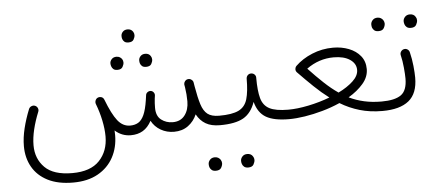

<svg xmlns="http://www.w3.org/2000/svg" viewBox="-54 -709 2498 1095"><g transform="rotate(-5 1195.0 -161.5)"><path d="M61.5 26.9Q61.5 -21.5 74.5 -74.5Q87.4 -127.4 109.4 -182.1Q113.8 -192.4 124.3 -196.8Q134.8 -201.2 145 -197.3Q155.8 -192.9 160.2 -182.4Q164.6 -171.9 160.2 -161.6Q140.1 -112.3 128.4 -64Q116.7 -15.6 116.7 26.9Q116.7 103.5 166.5 153.6Q216.3 203.6 323.7 203.6Q428.2 203.6 479.2 149.7Q530.3 95.7 530.3 11.7Q530.3 -30.8 520 -80.1Q509.8 -129.4 491.2 -177.7Q487.8 -188 492.2 -198.5Q496.6 -209 506.8 -212.9Q511.7 -214.8 517.1 -214.8Q535.6 -214.4 542 -197.3Q574.2 -113.3 604 -75.4Q633.8 -37.6 675.8 -37.6Q702.6 -37.6 722.2 -49.1Q741.7 -60.5 755.4 -90.3Q769 -120.1 777.3 -174.8Q778.8 -187 781.2 -202.1Q782.2 -212.4 790.8 -218.8Q799.3 -225.1 809.6 -224.1Q819.8 -222.7 826.2 -214.1Q832.5 -205.6 831.1 -195.8Q830.1 -187 828.6 -178.2Q825.7 -152.3 825.7 -126Q825.7 -78.6 854 -57.1Q882.3 -35.6 919.4 -35.6Q964.4 -35.6 988.5 -67.1Q1012.7 -98.6 1012.7 -147Q1012.7 -187 1006.3 -227.5Q1004.9 -234.4 1003.9 -241.2Q1003.4 -243.7 1003.4 -246.6Q1003.9 -255.9 1010 -263.4Q1016.1 -271 1024.9 -272.5Q1025.4 -272.5 1025.9 -272.5Q1038.1 -274.9 1047.9 -266.6Q1056.2 -260.3 1057.6 -250.5Q1060.1 -238.3 1061.5 -227.1Q1072.3 -163.6 1084.7 -124.3Q1097.2 -85 1120.1 -67.1Q1143.1 -49.3 1186 -49.3H1186.5Q1197.8 -49.3 1205.6 -41.3Q1213.4 -33.2 1213.4 -22Q1213.4 -10.7 1205.6 -2.9Q1197.8 4.9 1186.5 4.9H1186Q1136.7 4.9 1105 -13.7Q1073.2 -32.2 1053.2 -68.8Q1036.6 -29.8 1003.2 -5.1Q969.7 19.5 922.4 19.5Q880.9 19.5 846.4 -0.2Q812 -20 793.5 -54.7Q773.4 -17.1 744.1 0.2Q714.8 17.6 675.3 17.6Q623.5 17.6 584.5 -17.6Q585.4 -3.9 585.4 8.8Q585.4 79.6 554.9 136Q524.4 192.4 466.1 225.1Q407.7 257.8 324.2 257.8Q237.3 257.8 179 228Q120.6 198.2 91.1 146Q61.5 93.8 61.5 26.9ZM670.9 -550.8Q670.9 -564 680.9 -574.7Q690.9 -585.4 708 -585.4Q729 -585.4 739.3 -569.3Q745.1 -560.1 745.1 -549.8Q745.1 -537.6 737.3 -524.2Q729.5 -510.7 707 -510.7Q691.9 -510.7 684.1 -517.6Q676.3 -524.4 673.3 -533.7Q670.9 -540.5 670.9 -550.8ZM759.3 -403.3Q759.3 -416.5 769.3 -427.2Q779.3 -438 796.4 -438Q817.9 -438 827.6 -421.9Q833.5 -412.6 833.5 -402.3Q833.5 -390.1 825.7 -376.7Q817.9 -363.3 795.4 -363.3Q780.3 -363.3 772.5 -370.1Q764.6 -377 761.7 -386.2Q759.3 -393.1 759.3 -403.3ZM594.2 -400.9Q594.2 -413.6 604.2 -424.6Q614.3 -435.5 631.3 -435.5Q642.6 -435.5 650.4 -430.9Q658.2 -426.3 663.1 -419.4Q668.9 -410.2 668.9 -399.9Q668.9 -387.7 660.9 -374Q652.8 -360.4 630.9 -360.4Q615.7 -360.4 607.9 -367.4Q600.1 -374.5 597.2 -383.8Q594.2 -392.1 594.2 -400.9Z M1159.2 -22Q1159.2 -33.2 1167.2 -41.3Q1175.3 -49.3 1186.5 -49.3Q1260.7 -49.3 1298.1 -67.6Q1335.4 -85.9 1348.1 -129.2Q1360.8 -172.4 1360.8 -247.1Q1361.8 -259.8 1370.4 -267.1Q1378.9 -274.4 1390.1 -273.4Q1401.4 -272.9 1408.9 -264.6Q1416.5 -256.3 1415.5 -245.1Q1415.5 -171.9 1427.2 -129.2Q1439 -86.4 1474.6 -67.9Q1510.3 -49.3 1582 -49.3H1582.5Q1593.8 -49.3 1601.6 -41.3Q1609.4 -33.2 1609.4 -22Q1609.4 -10.7 1601.6 -2.9Q1593.8 4.9 1582.5 4.9H1582Q1496.1 4.9 1450.7 -21.2Q1405.3 -47.4 1388.7 -110.8Q1366.7 -47.4 1320.3 -21.2Q1273.9 4.9 1186.5 4.9Q1175.3 4.9 1167.2 -2.9Q1159.2 -10.7 1159.2 -22ZM1288.1 218.3Q1288.1 204.6 1298.3 193.4Q1308.6 182.1 1326.2 182.1Q1348.6 182.1 1358.4 198.7Q1364.7 207.5 1364.7 218.8Q1364.7 231 1356.7 245.1Q1348.6 259.3 1325.7 259.3Q1310.5 259.3 1302.2 252.2Q1293.9 245.1 1291 235.8Q1288.1 227.1 1288.1 218.3ZM1102.5 220.7Q1102.5 207 1112.8 195.8Q1123 184.6 1140.6 184.6Q1152.3 184.6 1160.2 189.5Q1168 194.3 1172.9 201.2Q1179.2 211.9 1179.2 221.2Q1179.2 233.9 1171.1 247.8Q1163.1 261.7 1140.1 261.7Q1124.5 261.7 1116.5 254.6Q1108.4 247.6 1105 238.3Q1102.5 229.5 1102.5 220.7Z M1555.2 -22Q1555.2 -33.2 1563.2 -41.3Q1571.3 -49.3 1582.5 -49.3Q1633.8 -49.3 1698 -62.5Q1762.2 -75.7 1821.3 -98.1Q1778.3 -130.4 1736.1 -170.9Q1693.8 -211.4 1648.9 -257.8Q1640.1 -267.6 1643.1 -280.8Q1644.5 -288.6 1649.9 -293.9Q1689 -332 1746.1 -355.7Q1803.2 -379.4 1866.7 -379.4Q1915.5 -379.4 1956.8 -363.3Q1998 -347.2 2022.9 -316.4Q2047.9 -285.6 2047.9 -241.2Q2047.9 -196.3 2014.9 -158Q1981.9 -119.6 1930.7 -89.4Q1971.2 -69.8 2016.6 -59.6Q2062 -49.3 2116.2 -49.3H2116.7Q2127.9 -49.3 2135.7 -41.3Q2143.6 -33.2 2143.6 -22Q2143.6 -10.7 2135.7 -2.9Q2127.9 4.9 2116.7 4.9H2116.2Q2045.4 4.9 1986.6 -12.5Q1927.7 -29.8 1875.5 -61.5Q1827.1 -40 1774.9 -25.4Q1722.7 -10.7 1672.9 -2.9Q1623 4.9 1582.5 4.9Q1571.3 4.9 1563.2 -2.9Q1555.2 -10.7 1555.2 -22ZM1865.2 -324.2Q1780.8 -324.2 1710 -272.9Q1754.9 -225.1 1795.2 -187.3Q1835.4 -149.4 1876 -121.6Q1926.8 -146.5 1959.7 -177.2Q1992.7 -208 1992.7 -241.2Q1992.7 -277.8 1958.3 -301Q1923.8 -324.2 1865.2 -324.2Z M2089.8 -22Q2089.8 -33.2 2097.7 -41.3Q2105.5 -49.3 2116.7 -49.3Q2192.4 -49.3 2227.8 -74.5Q2263.2 -99.6 2263.2 -168.5Q2263.2 -190.9 2259.5 -230.5Q2255.9 -270 2247.6 -304.2Q2245.6 -315.4 2252.4 -324.7Q2259.3 -334 2270 -335.9Q2281.2 -337.9 2290.3 -331.3Q2299.3 -324.7 2301.3 -313.5Q2310.5 -276.9 2314.7 -235.6Q2318.8 -194.3 2318.8 -168.5Q2318.8 -78.1 2267.8 -36.6Q2216.8 4.9 2116.7 4.9Q2105.5 4.9 2097.7 -2.9Q2089.8 -10.7 2089.8 -22ZM2281.2 -494.1Q2281.2 -507.8 2291.5 -519Q2301.8 -530.3 2319.3 -530.3Q2341.8 -530.3 2351.6 -513.7Q2357.9 -504.9 2357.9 -493.7Q2357.9 -481.4 2349.9 -467.3Q2341.8 -453.1 2318.8 -453.1Q2303.7 -453.1 2295.4 -460.2Q2287.1 -467.3 2284.2 -476.6Q2281.2 -485.4 2281.2 -494.1ZM2095.7 -491.7Q2095.7 -505.4 2106 -516.6Q2116.2 -527.8 2133.8 -527.8Q2145.5 -527.8 2153.3 -522.9Q2161.1 -518.1 2166 -511.2Q2172.4 -500.5 2172.4 -491.2Q2172.4 -478.5 2164.3 -464.6Q2156.2 -450.7 2133.3 -450.7Q2117.7 -450.7 2109.6 -457.8Q2101.6 -464.8 2098.1 -474.1Q2095.7 -482.9 2095.7 -491.7Z"/></g></svg>

Font: Mikhak Light
Style: Regular
Weight: 300
Designer: Amin Abedi
Version: Version 3.3